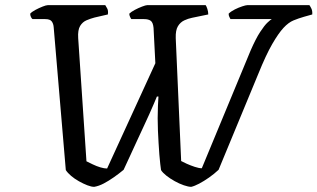

<svg xmlns="http://www.w3.org/2000/svg" viewBox="-20 -724 1230 744"><path d="M345 0Q334 0 318.5 -6Q303 -12 286 -21.5Q269 -31 255.5 -42.5Q242 -54 235 -65L188 -619Q187 -632 180.5 -641Q174 -650 155 -650H106Q103 -652 100 -658Q97 -664 97 -671Q103 -678 117 -685.5Q131 -693 145 -698.5Q159 -704 165 -704H388Q391 -699 395.5 -691Q400 -683 398 -668L346 -656Q331 -652 315.5 -645.5Q300 -639 290.5 -623.5Q281 -608 283 -576L315 -99Q325 -94 339.5 -87Q354 -80 369 -75.5Q384 -71 395 -71L582 -479L575 -616Q573 -637 564 -643.5Q555 -650 538 -650H489Q487 -652 484 -658.5Q481 -665 481 -671Q488 -678 502 -685.5Q516 -693 530.5 -698.5Q545 -704 550 -704H777Q780 -700 783.5 -689.5Q787 -679 787 -668L724 -655Q709 -652 694 -645Q679 -638 669.5 -622.5Q660 -607 661 -576L682 -100Q689 -96 703.5 -89.5Q718 -83 734.5 -77.5Q751 -72 762 -72L951 -528Q971 -574 988 -600Q1005 -626 1017 -637Q1029 -648 1033 -650H873Q871 -654 868.5 -659Q866 -664 866 -671Q875 -680 890 -687.5Q905 -695 919 -699.5Q933 -704 938 -704H1179Q1182 -700 1186.5 -691Q1191 -682 1190 -668L1158 -659Q1137 -653 1117.5 -645Q1098 -637 1078.5 -616Q1059 -595 1035 -553.5Q1011 -512 981 -438L827 -66Q810 -50 790 -36Q770 -22 752 -12.5Q734 -3 721 0Q710 0 692.5 -6Q675 -12 657 -22Q639 -32 624.5 -43.5Q610 -55 604 -65Q603 -73 601 -88.5Q599 -104 597.5 -125Q596 -146 594.5 -169.5Q593 -193 592 -218Q591 -243 591 -266Q591 -292 592 -313.5Q593 -335 594 -350H588Q584 -340 576.5 -322.5Q569 -305 558.5 -281.5Q548 -258 535.5 -231.5Q523 -205 510 -176.5Q497 -148 484 -120Q471 -92 459 -66Q441 -51 421 -37Q401 -23 382 -13Q363 -3 345 0Z"/></svg>

Font: Texturina 12pt Medium
Style: Italic
Weight: 500
Italic angle: -11°
Designer: Guillermo Torres Carreño
Foundry: Omnibus-Type
Version: Version 1.002